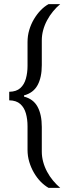

<svg xmlns="http://www.w3.org/2000/svg" viewBox="-20 -763 330 933"><path d="M216.1 150Q196.1 138.5 177.7 119.9Q159.4 101.2 145 76.4Q130.6 51.7 122.2 23.5Q113.8 -4.7 113.8 -34.3V-149.8Q113.8 -183.3 105.9 -211.7Q98 -240.1 78.7 -257.5Q59.3 -274.9 24.8 -275.5V-317Q59.3 -317.5 78.7 -334.9Q98 -352.3 105.9 -381.3Q113.8 -410.2 113.8 -442.6V-558.7Q113.8 -589.3 122.2 -617.5Q130.6 -645.7 145 -669.9Q159.4 -694.2 177.7 -713.1Q196.1 -732.1 216.1 -743H272.7Q254.4 -727.9 237.7 -707.6Q221 -687.4 208.8 -664.4Q196.5 -641.5 189.8 -616.7Q183.1 -592 183.1 -566.9V-446.5Q183.1 -387 162.6 -349.3Q142.1 -311.5 96.7 -299.5V-293.5Q142.1 -282 162.6 -244Q183.1 -206 183.1 -146V-26.1Q183.1 -1.5 189.8 23.5Q196.5 48.5 208.8 71.4Q221 94.4 237.7 114.4Q254.4 134.4 272.7 150Z"/></svg>

Font: Saira Thin SemiCondensed
Style: Regular
Weight: 100
Width: 4
Version: Version 1.101